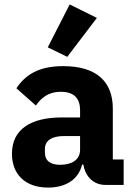

<svg xmlns="http://www.w3.org/2000/svg" viewBox="-20 -836 609 868"><path d="M418 -755 295 -816 196 -622 284 -579ZM539 0V-115H490V-345C490 -469 414 -537 266 -537C156 -537 96 -499 54 -437L142 -359C165 -391 196 -421 255 -421C317 -421 342 -389 342 -338V-305H259C120 -305 34 -252 34 -141C34 -50 92 12 197 12C277 12 335 -24 351 -92H357C366 -36 404 0 457 0ZM252 -91C208 -91 183 -109 183 -147V-162C183 -200 213 -221 270 -221H342V-159C342 -111 301 -91 252 -91Z"/></svg>

Font: IBM Plex Thai Looped
Style: Bold
Weight: 700
Designer: Mike Abbink, Paul van der Laan, Pieter van Rosmalen, Ben Mitchell, Mark Frömberg
Foundry: Bold Monday
Version: Version 1.0